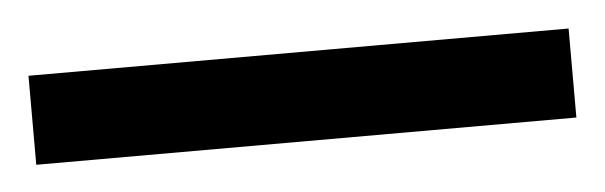

<svg xmlns="http://www.w3.org/2000/svg" viewBox="-26 50 463 147"><g transform="rotate(-5 205.5 124.0)"><path d="M413.1 158.2H-2V89.8H413.1Z"/></g></svg>

Font: Zoram GWebM
Style: Bold
Weight: 700
Foundry: Ascender Corporation
Version: Version 1.000